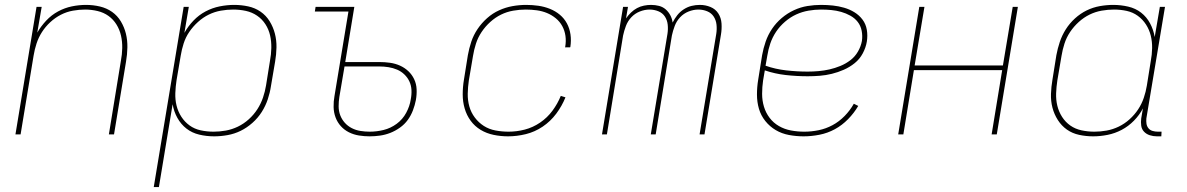

<svg xmlns="http://www.w3.org/2000/svg" viewBox="-20 -548 4840 783"><path d="M43 0 129 -520H150L132 -415Q147 -441 168.5 -464Q190 -487 217 -501.5Q244 -516 273 -522Q302 -528 331 -528Q360 -528 387.5 -521.5Q415 -515 437 -499.5Q459 -484 473 -460.5Q487 -437 493.5 -410.5Q500 -384 499.5 -355Q499 -326 494 -297L445 0H424L473 -300Q478 -326 478.5 -352Q479 -378 473.5 -402.5Q468 -427 455 -448Q442 -469 422.5 -483Q403 -497 378 -503Q353 -509 327 -509Q303 -509 277.5 -504.5Q252 -500 228.5 -488Q205 -476 185 -457.5Q165 -439 151 -417Q137 -395 129 -370.5Q121 -346 117 -321L64 0Z M607 215 729 -520H750L732 -414Q747 -441 769 -464Q791 -487 818.5 -501.5Q846 -516 876 -522Q906 -528 935 -528Q964 -528 992 -522Q1020 -516 1042.5 -500.5Q1065 -485 1079.5 -461.5Q1094 -438 1101 -411Q1108 -384 1107.5 -355Q1107 -326 1102 -297L1085 -197Q1081 -170 1072 -143Q1063 -116 1047.5 -91.5Q1032 -67 1009.5 -47Q987 -27 961.5 -14.5Q936 -2 908 3Q880 8 853 8Q822 8 792.5 1Q763 -6 740.5 -23.5Q718 -41 703.5 -67Q689 -93 684 -123L628 215ZM851 -11Q876 -11 901 -15.5Q926 -20 950 -31.5Q974 -43 994.5 -61.5Q1015 -80 1029.5 -102.5Q1044 -125 1052.5 -150Q1061 -175 1065 -200L1081 -300Q1086 -326 1086.5 -352.5Q1087 -379 1081.5 -403.5Q1076 -428 1062.5 -449Q1049 -470 1028.5 -484Q1008 -498 983 -503.5Q958 -509 931 -509Q906 -509 880.5 -504.5Q855 -500 831.5 -488.5Q808 -477 787.5 -458.5Q767 -440 752 -418Q737 -396 729 -371Q721 -346 717 -321L700 -221Q696 -195 695 -168.5Q694 -142 700 -117.5Q706 -93 719.5 -72Q733 -51 753 -36.5Q773 -22 798.5 -16.5Q824 -11 851 -11Z M1487 8Q1465 8 1443.5 4.5Q1422 1 1403 -8.5Q1384 -18 1370 -33.5Q1356 -49 1348.5 -69Q1341 -89 1340.5 -111.5Q1340 -134 1344 -156L1401 -501H1264L1267 -520H1425L1388 -295H1527Q1549 -295 1570.5 -292Q1592 -289 1611 -280.5Q1630 -272 1645 -258Q1660 -244 1669 -225Q1678 -206 1679 -184Q1680 -162 1676 -140Q1672 -119 1664 -98Q1656 -77 1643 -59Q1630 -41 1611 -27.5Q1592 -14 1571.5 -6Q1551 2 1529.5 5Q1508 8 1487 8ZM1488 -11Q1516 -11 1544.5 -18Q1573 -25 1597.5 -43Q1622 -61 1636.5 -88Q1651 -115 1655 -142Q1659 -162 1658 -181Q1657 -200 1649.5 -216Q1642 -232 1629 -244.5Q1616 -257 1599.5 -264Q1583 -271 1564.5 -274Q1546 -277 1527 -277H1385L1364 -153Q1361 -134 1361 -114.5Q1361 -95 1367.5 -78Q1374 -61 1386 -47.5Q1398 -34 1414.5 -25.5Q1431 -17 1450 -14Q1469 -11 1488 -11Z M2052 8Q2022 8 1993 2Q1964 -4 1940 -18.5Q1916 -33 1899.5 -55.5Q1883 -78 1875 -105.5Q1867 -133 1867 -163Q1867 -193 1872 -223L1888 -323Q1893 -351 1902 -378Q1911 -405 1927.5 -429.5Q1944 -454 1966.5 -474Q1989 -494 2015.5 -506Q2042 -518 2070 -523Q2098 -528 2126 -528Q2151 -528 2175.5 -524.5Q2200 -521 2222.5 -512Q2245 -503 2263 -488Q2281 -473 2292 -452.5Q2303 -432 2306.5 -407.5Q2310 -383 2306 -357L2305 -355H2284L2285 -357Q2289 -380 2286 -401.5Q2283 -423 2273 -441.5Q2263 -460 2246.5 -473.5Q2230 -487 2210.5 -495Q2191 -503 2169 -506Q2147 -509 2124 -509Q2099 -509 2073 -504.5Q2047 -500 2023.5 -488.5Q2000 -477 1979.5 -458.5Q1959 -440 1944 -417.5Q1929 -395 1921 -370Q1913 -345 1909 -320L1892 -220Q1888 -193 1887.5 -166Q1887 -139 1894 -114Q1901 -89 1916.5 -68.5Q1932 -48 1953 -34.5Q1974 -21 2000.5 -16Q2027 -11 2054 -11Q2087 -11 2120 -19.5Q2153 -28 2182.5 -48Q2212 -68 2233 -96.5Q2254 -125 2267 -157L2286 -151Q2272 -116 2248.5 -84.5Q2225 -53 2193 -31.5Q2161 -10 2124.5 -1Q2088 8 2052 8Z M2435 0 2521 -520H2541L2533 -473Q2542 -486 2553.5 -497Q2565 -508 2578 -515Q2591 -522 2606 -525Q2621 -528 2635 -528Q2652 -528 2667.5 -524Q2683 -520 2694.5 -510Q2706 -500 2713.5 -486Q2721 -472 2723 -456Q2731 -472 2742 -486Q2753 -500 2768.5 -510Q2784 -520 2800.5 -524Q2817 -528 2834 -528Q2857 -528 2877.5 -519.5Q2898 -511 2909.5 -493Q2921 -475 2922.5 -452Q2924 -429 2920 -406L2853 0H2833L2901 -410Q2904 -429 2902 -447.5Q2900 -466 2890.5 -480.5Q2881 -495 2864 -502Q2847 -509 2828 -509Q2808 -509 2788 -501Q2768 -493 2753.5 -477.5Q2739 -462 2731.5 -442Q2724 -422 2720 -403L2654 0H2634L2702 -410Q2705 -429 2703 -447.5Q2701 -466 2691.5 -480.5Q2682 -495 2665 -502Q2648 -509 2629 -509Q2609 -509 2589 -501Q2569 -493 2554.5 -477.5Q2540 -462 2532.5 -442Q2525 -422 2521 -403L2455 0Z M3257 8Q3227 8 3197.5 2.5Q3168 -3 3143.5 -17.5Q3119 -32 3101 -54.5Q3083 -77 3075 -104.5Q3067 -132 3067 -162.5Q3067 -193 3072 -223L3088 -323Q3093 -351 3102.5 -378.5Q3112 -406 3128.5 -430.5Q3145 -455 3168 -474.5Q3191 -494 3218 -506.5Q3245 -519 3273 -523.5Q3301 -528 3328 -528Q3353 -528 3376.5 -525.5Q3400 -523 3422.5 -516.5Q3445 -510 3464.5 -498Q3484 -486 3497.5 -468Q3511 -450 3515 -426.5Q3519 -403 3515 -378Q3511 -354 3498.5 -330.5Q3486 -307 3465.5 -290.5Q3445 -274 3421 -263.5Q3397 -253 3372.5 -247Q3348 -241 3323.5 -239Q3299 -237 3274 -237Q3229 -237 3184.5 -242Q3140 -247 3099 -261L3092 -220Q3088 -193 3088 -165.5Q3088 -138 3095.5 -113Q3103 -88 3118.5 -67.5Q3134 -47 3156.5 -34Q3179 -21 3205.5 -16Q3232 -11 3260 -11Q3289 -11 3318.5 -17Q3348 -23 3375 -37.5Q3402 -52 3424.5 -75Q3447 -98 3462 -125L3480 -116Q3463 -87 3438.5 -62Q3414 -37 3384.5 -21Q3355 -5 3322 1.5Q3289 8 3257 8ZM3274 -256Q3296 -256 3318.5 -258Q3341 -260 3363 -265Q3385 -270 3407 -279Q3429 -288 3448 -302.5Q3467 -317 3479 -338Q3491 -359 3495 -381Q3498 -402 3494 -422.5Q3490 -443 3478 -458.5Q3466 -474 3448 -484Q3430 -494 3410.5 -499.5Q3391 -505 3370.5 -507Q3350 -509 3328 -509Q3303 -509 3277 -504.5Q3251 -500 3227 -489Q3203 -478 3181.5 -459.5Q3160 -441 3145 -418.5Q3130 -396 3121.5 -371Q3113 -346 3109 -320L3102 -280Q3142 -266 3186 -261Q3230 -256 3274 -256Z M3643 0 3729 -520H3750L3710 -281H4070L4110 -520H4131L4045 0H4024L4067 -262H3707L3664 0Z M4438 8Q4409 8 4381 2Q4353 -4 4331 -19.5Q4309 -35 4294 -58.5Q4279 -82 4272 -109Q4265 -136 4266 -165Q4267 -194 4272 -223L4288 -323Q4293 -350 4302 -377Q4311 -404 4326.5 -428.5Q4342 -453 4364 -473Q4386 -493 4411.5 -505.5Q4437 -518 4465 -523Q4493 -528 4520 -528Q4551 -528 4581 -521Q4611 -514 4633.5 -496.5Q4656 -479 4670 -453Q4684 -427 4689 -397L4710 -520H4731L4655 -65Q4654 -54 4655.5 -43.5Q4657 -33 4663.5 -25Q4670 -17 4680.5 -14Q4691 -11 4702 -11H4717L4716 8H4698Q4683 8 4669 3.5Q4655 -1 4645.5 -11Q4636 -21 4634 -35.5Q4632 -50 4634 -65L4641 -106Q4627 -79 4604.5 -56Q4582 -33 4554.5 -18.5Q4527 -4 4497 2Q4467 8 4438 8ZM4443 -11Q4468 -11 4493 -15.5Q4518 -20 4542 -31.5Q4566 -43 4586.5 -61.5Q4607 -80 4621.5 -102Q4636 -124 4644.5 -149Q4653 -174 4657 -199L4673 -299Q4678 -325 4678.5 -351.5Q4679 -378 4673 -402.5Q4667 -427 4653.5 -448Q4640 -469 4620 -483.5Q4600 -498 4575 -503.5Q4550 -509 4523 -509Q4498 -509 4472.5 -504.5Q4447 -500 4423.5 -488.5Q4400 -477 4379.5 -458.5Q4359 -440 4344 -417.5Q4329 -395 4321 -370Q4313 -345 4309 -320L4292 -220Q4288 -194 4287 -167.5Q4286 -141 4292 -116.5Q4298 -92 4311.5 -71Q4325 -50 4345 -36Q4365 -22 4390.5 -16.5Q4416 -11 4443 -11Z"/></svg>

Font: Iosevka Thin Extended
Style: Italic
Weight: 100
Width: 7
Italic angle: -9°
Monospace: yes
Designer: Belleve Invis
Foundry: Belleve Invis
Version: Version 32.5.0; ttfautohint (v1.8.4)